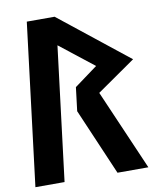

<svg xmlns="http://www.w3.org/2000/svg" viewBox="-92 -916 804 986"><g transform="rotate(-10 310.0 -422.5)"><path d="M419 -420 620 -560 261 -845H116L12 0H164L250 -698L427 -559L306 -470L291 -347L440 0H601Z"/></g></svg>

Font: Ny Stormning
Style: SvKr
Weight: 900
Designer: Robert Jablonski, Mew Too
Foundry: Cannot Into Space Fonts
Version: Version 0.90